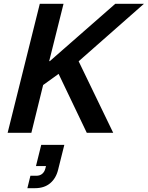

<svg xmlns="http://www.w3.org/2000/svg" viewBox="-20 -695 773 1005"><path d="M20 0 188.3 -675H312.5L237.5 -375H240.8L583.3 -675H733.3L391.7 -374.2L572.5 0H434.2L286.7 -308.3L205.8 -250L144.2 0ZM123.3 290 139.2 225H170Q189.2 225 201.2 214.6Q213.3 204.2 217.5 186.7L220.8 174.2H168.3L195.8 63.3H316.7L284.2 193.3Q273.3 238.3 242.5 264.2Q211.7 290 163.3 290Z"/></svg>

Font: Funnel Sans SemiBold
Style: Italic
Weight: 600
Italic angle: -14.036°
Designer: NORD ID, Kristian Moeller
Foundry: Dicotype
Version: Version 1.000